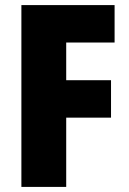

<svg xmlns="http://www.w3.org/2000/svg" viewBox="-20 -785 507 754"><path d="M240 -51H64V-765H430V-618H240V-470H416V-323H240Z"/></svg>

Font: Noto Sans Tamil UI Condensed Black
Style: Regular
Weight: 900
Width: 3
Designer: Jelle Bosma - Monotype Design Team
Foundry: Monotype Imaging Inc.
Version: Version 2.004; ttfautohint (v1.8.4.7-5d5b)